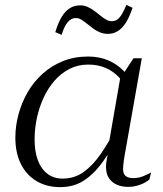

<svg xmlns="http://www.w3.org/2000/svg" viewBox="-20 -758 669 788"><path d="M528 -402 510 -372Q495 -412 470 -439Q445 -466 413 -479.5Q381 -493 342 -493Q300 -493 265 -475Q230 -457 203.5 -426.5Q177 -396 159 -357Q141 -318 131.5 -274Q122 -230 122 -186Q122 -136 135.5 -100Q149 -64 175 -44.5Q201 -25 237 -25Q285 -25 322.5 -51.5Q360 -78 393 -125.5Q426 -173 458 -235L475 -215Q439 -146 403 -95.5Q367 -45 325 -17.5Q283 10 227 10Q171 10 129.5 -15Q88 -40 65.5 -85.5Q43 -131 43 -193Q43 -241 56 -289Q69 -337 93.5 -379.5Q118 -422 154.5 -455Q191 -488 238 -507Q285 -526 342 -526Q386 -526 422.5 -511Q459 -496 486 -468.5Q513 -441 528 -402ZM562 -519 491 -117Q489 -107 488 -97.5Q487 -88 486 -80Q485 -72 485 -65Q485 -45 495.5 -36Q506 -27 527 -27Q550 -27 569.5 -35.5Q589 -44 600 -50L593 -21Q585 -14 571.5 -7Q558 0 541.5 4.5Q525 9 507 9Q480 9 459.5 0Q439 -9 427 -27Q415 -45 415 -74Q415 -87 418.5 -105.5Q422 -124 426 -144L422 -142L475 -447L484 -452L528 -519ZM423 -619Q405 -619 389.5 -625.5Q374 -632 361 -642Q348 -652 336 -661.5Q324 -671 313.5 -677.5Q303 -684 291 -684Q272 -684 257.5 -666.5Q243 -649 233 -615L207 -626Q218 -663 232.5 -687.5Q247 -712 266 -724Q285 -736 309 -736Q326 -736 340 -729.5Q354 -723 367 -713.5Q380 -704 392 -694Q404 -684 415.5 -677.5Q427 -671 439 -671Q453 -671 463 -679Q473 -687 481.5 -702Q490 -717 499 -738L524 -726Q512 -690 497.5 -666.5Q483 -643 464.5 -631Q446 -619 423 -619Z"/></svg>

Font: Roboto Serif 120pt Expanded Light
Style: Italic
Weight: 300
Width: 7
Italic angle: -10°
Designer: Greg Gazdowicz
Foundry: Commercial Type
Version: Version 1.008